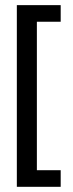

<svg xmlns="http://www.w3.org/2000/svg" viewBox="-20 -720 282 740"><path d="M122.1 -64H213.9V0H44.9V-700.2H213.9V-636.2H122.1Z"/></svg>

Font: Bebas Neue Regular
Style: Regular
Weight: 400
Designer: Ryoichi Tsunekawa
Foundry: Ryoichi Tsunekawa
Version: Version 001.003